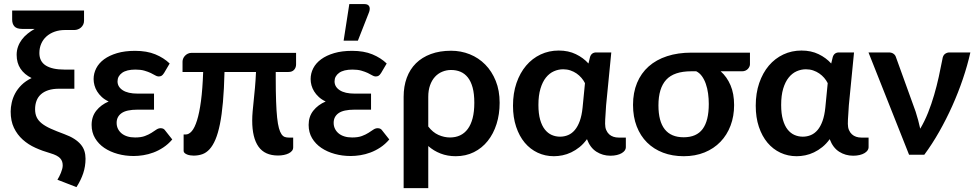

<svg xmlns="http://www.w3.org/2000/svg" viewBox="-20 -776 4894 963"><path d="M401.5 -672Q401.5 -661 397.2 -652.5Q393 -644 386.2 -638Q379.5 -632 370.8 -628.8Q362 -625.5 353 -625.5H306.5Q277.5 -625.5 253.8 -617Q230 -608.5 213 -593.2Q196 -578 186.8 -556.8Q177.5 -535.5 177.5 -510Q177.5 -467.5 210 -447.2Q242.5 -427 303 -427H353V-331H276.5Q245 -331 222.2 -323.5Q199.5 -316 184.8 -302.5Q170 -289 163 -270Q156 -251 156 -228Q156 -205 164 -188Q172 -171 189.5 -157Q207 -143 234.8 -130.5Q262.5 -118 302 -103.5Q332 -92.5 352.2 -79.5Q372.5 -66.5 385.2 -51.2Q398 -36 403.5 -18.2Q409 -0.5 409 20Q409 58 397.5 92.8Q386 127.5 363.5 162.5L268 125.5Q272.5 118.5 277 109.5Q281.5 100.5 285.5 90.8Q289.5 81 292 71.5Q294.5 62 294.5 53.5Q294.5 43.5 291.8 34.8Q289 26 282 18.2Q275 10.5 263 4.2Q251 -2 232.5 -7.5Q193.5 -18.5 157.5 -34.8Q121.5 -51 94 -75.8Q66.5 -100.5 50 -134.8Q33.5 -169 33.5 -216.5Q33.5 -237.5 38.8 -261.2Q44 -285 56 -307.5Q68 -330 88.2 -350Q108.5 -370 138.5 -384.5Q102 -402.5 82.8 -431.5Q63.5 -460.5 63.5 -501Q63.5 -523 70.5 -542.2Q77.5 -561.5 89.8 -577.8Q102 -594 118.5 -607.2Q135 -620.5 154 -631H91.5Q63.5 -631 52.2 -643.8Q41 -656.5 41 -678V-723H401.5Z M803 -410Q796 -399 790 -395.8Q784 -392.5 775.5 -392.5Q767.5 -392.5 758.5 -398Q749.5 -403.5 736.2 -409.8Q723 -416 704.5 -421.5Q686 -427 659.5 -427Q615 -427 592.2 -410.5Q569.5 -394 569.5 -368Q569.5 -340.5 595.5 -323.5Q621.5 -306.5 670 -306.5H752.5V-226H670Q614.5 -226 589.8 -208.5Q565 -191 565 -160Q565 -144 571.2 -130.8Q577.5 -117.5 589.2 -107.5Q601 -97.5 618.2 -92Q635.5 -86.5 657.5 -86.5Q687.5 -86.5 706.8 -93.8Q726 -101 739.8 -109.8Q753.5 -118.5 764 -125.8Q774.5 -133 786 -133Q801 -133 808.5 -121.5L844 -76.5Q823.5 -52.5 799.2 -36.5Q775 -20.5 749.5 -11Q724 -1.5 698.5 2.5Q673 6.5 650.5 6.5Q608.5 6.5 570.5 -4Q532.5 -14.5 503.2 -34.2Q474 -54 456.8 -83Q439.5 -112 439.5 -149.5Q439.5 -191.5 463 -221Q486.5 -250.5 525 -267Q504.5 -276.5 490.2 -289.8Q476 -303 467 -317.8Q458 -332.5 453.8 -348.2Q449.5 -364 449.5 -379.5Q449.5 -408 462.8 -433.8Q476 -459.5 502.2 -478.8Q528.5 -498 567.2 -509.5Q606 -521 657.5 -521Q716.5 -521 759 -503.5Q801.5 -486 831 -457.5Z M1465 -511V-453Q1465 -437 1455.2 -426Q1445.5 -415 1426.5 -415H1363V-383.5Q1363 -316 1364.8 -267.5Q1366.5 -219 1370 -186Q1373.5 -153 1379 -133.2Q1384.5 -113.5 1391.8 -103Q1399 -92.5 1408 -89.2Q1417 -86 1428 -86H1450.5V-37Q1450.5 -27 1444.5 -19.5Q1438.5 -12 1428 -6.8Q1417.5 -1.5 1403.8 1.2Q1390 4 1374.5 4Q1308 4 1276.5 -40.5Q1245 -85 1245 -171Q1245 -193.5 1247.2 -218Q1249.5 -242.5 1252.5 -271.8Q1255.5 -301 1258.8 -336Q1262 -371 1264 -415H1106Q1104 -329 1098.2 -264.2Q1092.5 -199.5 1083 -153Q1073.5 -106.5 1060.5 -76Q1047.5 -45.5 1031 -27.5Q1014.5 -9.5 994.5 -2.5Q974.5 4.5 951 4.5Q943.5 4.5 934.8 3.2Q926 2 918.5 -1Q911 -4 906 -8.5Q901 -13 901 -19V-101.5H911.5Q927.5 -101.5 942 -118.2Q956.5 -135 968.2 -172.2Q980 -209.5 988 -269.2Q996 -329 999 -415H895.5V-467Q895.5 -474 898.5 -481.8Q901.5 -489.5 907.5 -496Q913.5 -502.5 922.2 -506.8Q931 -511 942 -511Z M1528 0ZM1891.5 -410Q1884.5 -399 1878.5 -395.8Q1872.5 -392.5 1864 -392.5Q1856 -392.5 1847 -398Q1838 -403.5 1824.8 -409.8Q1811.5 -416 1793 -421.5Q1774.5 -427 1748 -427Q1703.5 -427 1680.8 -410.5Q1658 -394 1658 -368Q1658 -340.5 1684 -323.5Q1710 -306.5 1758.5 -306.5H1841V-226H1758.5Q1703 -226 1678.2 -208.5Q1653.5 -191 1653.5 -160Q1653.5 -144 1659.8 -130.8Q1666 -117.5 1677.8 -107.5Q1689.5 -97.5 1706.8 -92Q1724 -86.5 1746 -86.5Q1776 -86.5 1795.2 -93.8Q1814.5 -101 1828.2 -109.8Q1842 -118.5 1852.5 -125.8Q1863 -133 1874.5 -133Q1889.5 -133 1897 -121.5L1932.5 -76.5Q1912 -52.5 1887.8 -36.5Q1863.5 -20.5 1838 -11Q1812.5 -1.5 1787 2.5Q1761.5 6.5 1739 6.5Q1697 6.5 1659 -4Q1621 -14.5 1591.8 -34.2Q1562.5 -54 1545.2 -83Q1528 -112 1528 -149.5Q1528 -191.5 1551.5 -221Q1575 -250.5 1613.5 -267Q1593 -276.5 1578.8 -289.8Q1564.5 -303 1555.5 -317.8Q1546.5 -332.5 1542.2 -348.2Q1538 -364 1538 -379.5Q1538 -408 1551.2 -433.8Q1564.5 -459.5 1590.8 -478.8Q1617 -498 1655.8 -509.5Q1694.5 -521 1746 -521Q1805 -521 1847.5 -503.5Q1890 -486 1919.5 -457.5ZM1703.5 -572 1732 -755.5H1808Q1825.5 -755.5 1831.5 -744.8Q1837.5 -734 1831.5 -716L1775 -572Z M2004.5 -290.5Q2004.5 -343 2020.2 -385.8Q2036 -428.5 2066.2 -458.5Q2096.5 -488.5 2141 -505Q2185.5 -521.5 2242.5 -521.5Q2292 -521.5 2336.2 -503.8Q2380.5 -486 2413.8 -452.2Q2447 -418.5 2466.5 -370.2Q2486 -322 2486 -260.5Q2486 -203 2470.5 -154Q2455 -105 2426.2 -69Q2397.5 -33 2356.8 -12.8Q2316 7.5 2265.5 7.5Q2224.5 7.5 2189.8 -6Q2155 -19.5 2128 -43.5V167.5H2004.5ZM2128 -141.5Q2150.5 -112 2179.2 -99.2Q2208 -86.5 2237 -86.5Q2265 -86.5 2287.5 -97Q2310 -107.5 2326 -129Q2342 -150.5 2350.5 -183.2Q2359 -216 2359 -260.5Q2359 -305.5 2350.5 -336.8Q2342 -368 2326.5 -387.5Q2311 -407 2289.8 -416Q2268.5 -425 2242.5 -425Q2219 -425 2198 -416.2Q2177 -407.5 2161.5 -390.5Q2146 -373.5 2137 -348.2Q2128 -323 2128 -290.5Z M3041.5 5Q3003 5 2971.5 -15Q2940 -35 2924 -78Q2907 -54.5 2886.8 -38.2Q2866.5 -22 2845 -11.8Q2823.5 -1.5 2801.2 3Q2779 7.5 2758 7.5Q2714.5 7.5 2677 -10Q2639.5 -27.5 2612 -60.2Q2584.5 -93 2568.8 -140Q2553 -187 2553 -246Q2553 -308.5 2570.5 -359.5Q2588 -410.5 2618.8 -446.8Q2649.5 -483 2691.5 -502.8Q2733.5 -522.5 2782.5 -522.5Q2831 -522.5 2868.5 -504.2Q2906 -486 2931.5 -457.5L2939.5 -490.5Q2947 -513 2970.5 -513H3046L3020 -248Q3019 -224 3017 -200.2Q3015 -176.5 3015 -155Q3015 -137 3020.5 -124Q3026 -111 3035.2 -102.5Q3044.5 -94 3056.8 -90Q3069 -86 3082.5 -86H3119V-37Q3119 -29 3113.8 -21.5Q3108.5 -14 3098.5 -8Q3088.5 -2 3074 1.5Q3059.5 5 3041.5 5ZM2789 -90.5Q2810.5 -90.5 2829.5 -98.5Q2848.5 -106.5 2863.2 -124Q2878 -141.5 2888 -169.2Q2898 -197 2902 -236L2914 -359Q2907 -373 2896.2 -385.5Q2885.5 -398 2871.8 -407.5Q2858 -417 2841 -422.8Q2824 -428.5 2804.5 -428.5Q2780.5 -428.5 2758 -418.5Q2735.5 -408.5 2718.2 -387Q2701 -365.5 2690.8 -331.5Q2680.5 -297.5 2680.5 -249.5Q2680.5 -206 2689.2 -175.5Q2698 -145 2713 -126.2Q2728 -107.5 2747.5 -99Q2767 -90.5 2789 -90.5Z M3594.5 -418.5Q3626 -390.5 3644 -348.5Q3662 -306.5 3662 -249Q3662 -193 3644.2 -146Q3626.5 -99 3593.5 -64.8Q3560.5 -30.5 3513.8 -11.5Q3467 7.5 3409.5 7.5Q3352.5 7.5 3305.8 -10.2Q3259 -28 3225.5 -61.2Q3192 -94.5 3173.5 -142.2Q3155 -190 3155 -250Q3155 -311.5 3175.2 -360.2Q3195.5 -409 3233.5 -442.8Q3271.5 -476.5 3325.8 -494.2Q3380 -512 3448.5 -512H3741.5V-453.5Q3741.5 -448 3738.8 -441.8Q3736 -435.5 3731 -430.2Q3726 -425 3718.8 -421.8Q3711.5 -418.5 3702.5 -418.5ZM3535 -254.5Q3535 -281 3531.5 -307Q3528 -333 3520.2 -355.2Q3512.5 -377.5 3500.5 -394Q3488.5 -410.5 3472 -418.5H3447.5Q3360.5 -418.5 3321.5 -376Q3282.5 -333.5 3282.5 -247.5Q3282.5 -87.5 3409 -87.5Q3473.5 -87.5 3504.2 -129Q3535 -170.5 3535 -254.5Z M4259 5Q4220.5 5 4189 -15Q4157.5 -35 4141.5 -78Q4124.5 -54.5 4104.2 -38.2Q4084 -22 4062.5 -11.8Q4041 -1.5 4018.8 3Q3996.5 7.5 3975.5 7.5Q3932 7.5 3894.5 -10Q3857 -27.5 3829.5 -60.2Q3802 -93 3786.2 -140Q3770.5 -187 3770.5 -246Q3770.5 -308.5 3788 -359.5Q3805.5 -410.5 3836.2 -446.8Q3867 -483 3909 -502.8Q3951 -522.5 4000 -522.5Q4048.5 -522.5 4086 -504.2Q4123.5 -486 4149 -457.5L4157 -490.5Q4164.5 -513 4188 -513H4263.5L4237.5 -248Q4236.5 -224 4234.5 -200.2Q4232.5 -176.5 4232.5 -155Q4232.5 -137 4238 -124Q4243.5 -111 4252.8 -102.5Q4262 -94 4274.2 -90Q4286.5 -86 4300 -86H4336.5V-37Q4336.5 -29 4331.2 -21.5Q4326 -14 4316 -8Q4306 -2 4291.5 1.5Q4277 5 4259 5ZM4006.5 -90.5Q4028 -90.5 4047 -98.5Q4066 -106.5 4080.8 -124Q4095.5 -141.5 4105.5 -169.2Q4115.5 -197 4119.5 -236L4131.5 -359Q4124.5 -373 4113.8 -385.5Q4103 -398 4089.2 -407.5Q4075.5 -417 4058.5 -422.8Q4041.5 -428.5 4022 -428.5Q3998 -428.5 3975.5 -418.5Q3953 -408.5 3935.8 -387Q3918.5 -365.5 3908.2 -331.5Q3898 -297.5 3898 -249.5Q3898 -206 3906.8 -175.5Q3915.5 -145 3930.5 -126.2Q3945.5 -107.5 3965 -99Q3984.5 -90.5 4006.5 -90.5Z M4847 -513Q4832.5 -448 4809.2 -379.5Q4786 -311 4756 -244.2Q4726 -177.5 4690.5 -115Q4655 -52.5 4616 0H4539.5L4336 -513H4438Q4452 -513 4461.2 -506.5Q4470.5 -500 4473.5 -490L4572.5 -216Q4586.5 -172.5 4595.5 -130.5Q4617.5 -167.5 4634.8 -210.8Q4652 -254 4665.2 -299.5Q4678.5 -345 4688.5 -390.5Q4698.5 -436 4706.5 -478Q4709 -497.5 4719.2 -505.2Q4729.5 -513 4742 -513Z"/></svg>

Font: Lato
Style: Bold
Weight: 700
Designer: Lukasz Dziedzic
Foundry: tyPoland Lukasz Dziedzic
Version: Version 2.007; 2014-02-27